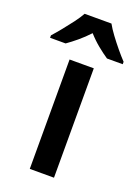

<svg xmlns="http://www.w3.org/2000/svg" viewBox="-192 -830 652 894"><g transform="rotate(20 134.0 -383.0)"><path d="M194 0H74V-542H194ZM200 -766Q212 -744 232 -717Q252 -690 273.5 -664Q295 -638 314 -618V-606H236Q212 -622 184.5 -644.5Q157 -667 133 -694Q108 -667 81 -644.5Q54 -622 31 -606H-46V-618Q-28 -638 -6.5 -664.5Q15 -691 35 -717.5Q55 -744 67 -766Z"/></g></svg>

Font: Noto Sans Sinhala SemiCondensed SemiBold
Style: Regular
Weight: 600
Width: 4
Designer: Jelle Bosma - Monotype Design Team
Foundry: Monotype Imaging Inc.
Version: Version 2.006; ttfautohint (v1.8.4.7-5d5b)